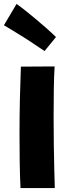

<svg xmlns="http://www.w3.org/2000/svg" viewBox="-62 -881 333 974"><path d="M42 73Q39 11 38 -59.5Q37 -130 37 -202Q37 -294 39 -382Q41 -470 44 -543L215 -544Q212 -497 211 -429.5Q210 -362 210 -288Q210 -215 211 -144Q212 -73 213.5 -16Q215 41 216 73ZM164 -622Q145 -634 117.5 -653Q90 -672 59.5 -691Q29 -710 2 -726.5Q-25 -743 -42 -753L22 -861Q42 -847 68.5 -826Q95 -805 123.5 -781Q152 -757 178 -734Q204 -711 222 -693Z"/></svg>

Font: Mochiy Pop One
Style: Regular
Weight: 400
Designer: FONTDASU
Foundry: FONTDASU / Google Inc. / Adobe
Version: Version 2.000